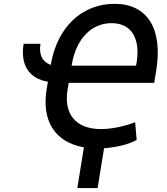

<svg xmlns="http://www.w3.org/2000/svg" viewBox="-20 -757 867 994"><path d="M189.6 -530.2H102.3C84.2 -421.2 130.7 -349.4 228 -334.2L221.6 -295.5C194.2 -129.3 266.3 -19.9 414.4 5.7L380.3 216.6H485.4L518.8 10.3C583.8 6 648.1 -10.3 687.5 -32.3L679.7 -124.3C622.9 -101.9 554.7 -88.8 503.2 -88.8C372.2 -88.8 308.2 -166.2 330.3 -295.5L335.9 -328.1H778.4L788.7 -392C824.2 -608 742.9 -737.2 573.2 -737.2C402.7 -737.2 275.2 -615.1 242.9 -421.2C199.9 -435.4 180 -474.1 189.6 -530.2ZM350.9 -416.9 351.2 -419.7C372.9 -554 451.7 -637.1 557.5 -637.1C658.7 -637.1 707.4 -560.7 687.5 -433.9L684.3 -416.9Z"/></svg>

Font: Magic Ui Pro Medium
Style: Italic
Weight: 500
Italic angle: -9.39999°
Designer: Stefan Endress, Andreas Faust
Version: Version 1.000;FEAKit 1.0